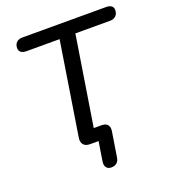

<svg xmlns="http://www.w3.org/2000/svg" viewBox="-155 -817 971 1097"><g transform="rotate(-20 330.5 -269.0)"><path d="M296.9 116 315.3 0H263.5Q236.7 0 224.2 -14.8Q211.6 -29.7 215.5 -55.8L305.2 -623.4H103.4Q82.4 -623.4 70.9 -632.6Q59.5 -641.8 59.5 -657.3Q59.5 -679.8 72.6 -692.4Q85.6 -705 108.5 -705H617Q638 -705 649.5 -696.6Q660.9 -688.2 660.9 -672.1Q660.9 -649.2 647.8 -636.3Q634.8 -623.4 611.9 -623.4H401.1L311 -55.5L273.8 -79.1H362.5Q387.4 -79.1 398.8 -65.5Q410.1 -51.9 406.2 -27L382.2 123.7Q379.3 145 366.4 155.8Q353.6 166.7 333.5 166.7Q312.6 166.7 302.8 153.1Q293 139.5 296.9 116Z"/></g></svg>

Font: SN Pro Thin
Style: Italic
Weight: 200
Italic angle: -9°
Designer: Tobias Whetton
Foundry: Supernotes
Version: Version 1.003;Glyphs 3.3 (3324)